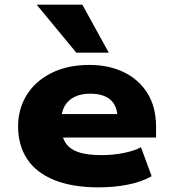

<svg xmlns="http://www.w3.org/2000/svg" viewBox="-20 -797 745 828"><path d="M406 11Q291 11 213 -21Q135 -53 96.5 -112Q58 -171 58 -252Q58 -327 95 -387Q132 -447 201.5 -482Q271 -517 366 -517Q449 -517 513.5 -486Q578 -455 615.5 -395.5Q653 -336 653 -250V-204H218V-305H501L487 -288Q486 -341 456 -367Q426 -393 369 -393Q330 -393 302 -379.5Q274 -366 259 -340Q244 -314 244 -277V-257Q244 -213 260.5 -184.5Q277 -156 315 -142Q353 -128 419 -128Q466 -128 512 -137Q558 -146 588 -162L634 -37Q590 -12 530 -0.5Q470 11 406 11ZM309 -570 138 -777H335L449 -570Z"/></svg>

Font: Nunito Sans 7pt SemiExpanded Black
Style: Regular
Weight: 900
Width: 6
Designer: Vernon Adams
Foundry: Vernon Adams
Version: Version 3.101;gftools[0.9.27]